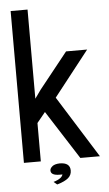

<svg xmlns="http://www.w3.org/2000/svg" viewBox="-60 -819 558 983"><g transform="rotate(-5 218.5 -327.5)"><path d="M323.2 0 163.1 -250 120.1 -197.3V0H33.2V-780.3H120.1V-322.3L151.4 -366.2L297.9 -549.8H406.2L224.6 -318.4L423.8 0ZM165 50.8Q165 39.1 178.7 28.3Q191.4 19.5 214.8 18.6Q268.6 18.6 268.6 59.6Q268.6 83 251 98.1Q233.4 113.3 193.4 125L175.8 110.4Q199.2 103.5 211.9 93.8Q221.7 85.9 224.6 76.2H210Q165 76.2 165 50.8Z"/></g></svg>

Font: RobotoJAA
Style: Medium
Weight: 500
Version: Version 2.05; 2016-11-05